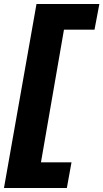

<svg xmlns="http://www.w3.org/2000/svg" viewBox="-89 -746 521 968"><path d="M-69 202H248L271.5 72.5H117.5L233.5 -596.5H387.5L412 -726H95Z"/></svg>

Font: Anybody Condensed Black
Style: Italic
Weight: 900
Width: 3
Italic angle: -10°
Version: Version 1.113;gftools[0.9.25]